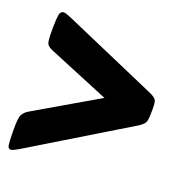

<svg xmlns="http://www.w3.org/2000/svg" viewBox="-79 -558 606 628"><g transform="rotate(15 224.0 -244.5)"><path d="M12 -5Q1 -5 0.5 -18Q0 -31 2 -60L3 -72Q6 -110 12.5 -121.5Q19 -133 36 -141L263 -248L59 -354Q42 -363 39.5 -373Q37 -383 40 -417L41 -429Q44 -458 47.5 -471Q51 -484 62 -484Q68 -484 85 -475L405 -301Q420 -292 423.5 -284.5Q427 -277 425 -255L423 -236Q421 -215 416 -207Q411 -199 394 -190L37 -14Q18 -5 12 -5Z"/></g></svg>

Font: Asap Condensed Condensed ExtraBold
Style: Italic
Weight: 800
Width: 3
Italic angle: -6°
Designer: Pablo Cosgaya
Foundry: Omnibus-Type
Version: Version 3.001; ttfautohint (v1.8.4.7-5d5b)